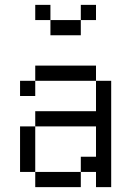

<svg xmlns="http://www.w3.org/2000/svg" viewBox="-20 -770 540 790"><path d="M375 -687.5V-750H312.5V-687.5H187.5V-625H312.5V-687.5ZM125 -62.5V0H312.5V-62.5ZM125 -62.5V-250H62.5V-62.5ZM375 -62.5V0H437.5V-437.5H375Q375 -437.5 375 -312.5H125V-250H375Q375 -250 375 -125H312.5V-62.5ZM125 -437.5H62.5V-375H125ZM125 -437.5H375V-500H125ZM187.5 -687.5V-750H125V-687.5Z"/></svg>

Font: Unifont
Style: Regular
Weight: 500
Version: Version 15.1.04